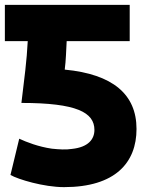

<svg xmlns="http://www.w3.org/2000/svg" viewBox="-23 -734 593 789"><path d="M510 -565H251C249 -531 248 -484 243 -448C441 -429 538 -346 538 -204C538 -66 451 35 240 35C157 35 51 3 20 -15L56 -164C86 -150 135 -131 190 -123C220 -120 248 -118 272 -122C341 -129 365 -163 365 -200C365 -272 292 -311 65 -311C77 -411 87 -484 91 -565H-3V-714H510Z"/></svg>

Font: Repo ExtraBold
Style: Bold
Weight: 700
Designer: Stefan Peev
Foundry: Context Ltd
Version: Version 1.502